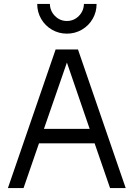

<svg xmlns="http://www.w3.org/2000/svg" viewBox="-20 -950 675 970"><path d="M374 -700 615 0H536L458 -226H177L99 0H20L261 -700ZM318 -844Q353 -844 378 -869Q403 -894 404 -930H468Q468 -889 448 -854.5Q428 -820 393.5 -800Q359 -780 318 -780Q277 -780 242.5 -800Q208 -820 188 -854.5Q168 -889 168 -930H232Q233 -894 258 -869Q283 -844 318 -844ZM318 -634 202 -299H433Z"/></svg>

Font: MedMera Sans
Style: Regular
Weight: 400
Designer: Kasper Nordkvist
Foundry: UNCUT.wtf
Version: Version 1.300